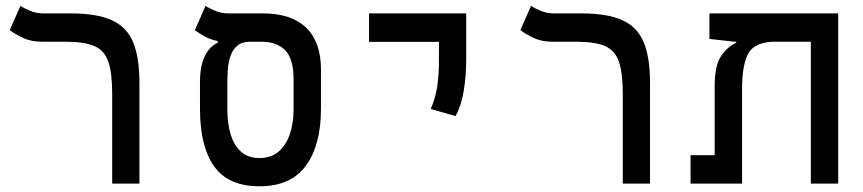

<svg xmlns="http://www.w3.org/2000/svg" viewBox="-20 -632 2970 661"><path d="M460 -347.7V0H366.2V-310.1Q366.2 -380.9 353 -419.4Q339.8 -458 305.7 -473.1Q271.5 -488.3 207.5 -488.3H124.5Q88.4 -488.3 61 -500.7Q33.7 -513.2 13.7 -528.3L50.3 -611.8Q61.5 -604 83.3 -595Q105 -585.9 128.4 -585.9H223.1Q312.5 -585.9 364.3 -562.7Q416 -539.6 438 -487.3Q460 -435.1 460 -347.7Z M873.5 9.3Q766.1 9.3 717.3 -59.1Q668.5 -127.4 668.5 -257.3V-350.6Q668.5 -405.3 685.5 -439.5Q702.6 -473.6 729.5 -484.4V-490.7Q704.6 -495.6 685.3 -506.3Q666 -517.1 650.9 -528.3L687.5 -611.8Q698.7 -604 720.5 -595Q742.2 -585.9 765.1 -585.9H884.3Q983.4 -585.9 1034.2 -536.4Q1085 -486.8 1085 -393.1V-257.3Q1085 -132.8 1033.2 -61.8Q981.4 9.3 873.5 9.3ZM873.5 -87.9Q913.6 -87.9 939.5 -110.4Q965.3 -132.8 978 -170.7Q990.7 -208.5 990.7 -253.9V-358.9Q990.7 -429.7 961.7 -459Q932.6 -488.3 880.4 -488.3H840.8Q812.5 -488.3 796.6 -474.4Q780.8 -460.4 773.4 -438.7Q766.1 -417 764.4 -393.3Q762.7 -369.6 762.7 -349.6V-253.9Q762.7 -208.5 773.7 -170.7Q784.7 -132.8 809.1 -110.4Q833.5 -87.9 873.5 -87.9Z M1548.3 -232.4 1462.9 -256.8Q1478.5 -293 1484.9 -332.3Q1491.2 -371.6 1491.2 -428.2V-487.8H1250.5V-585.9H1585V-428.2Q1585 -371.6 1576.7 -320.3Q1568.4 -269 1548.3 -232.4Z M2217.8 -347.7V0H2124V-310.1Q2124 -380.9 2110.8 -419.4Q2097.7 -458 2063.5 -473.1Q2029.3 -488.3 1965.3 -488.3H1882.3Q1846.2 -488.3 1818.8 -500.7Q1791.5 -513.2 1771.5 -528.3L1808.1 -611.8Q1819.3 -604 1841.1 -595Q1862.8 -585.9 1886.2 -585.9H1981Q2070.3 -585.9 2122.1 -562.7Q2173.8 -539.6 2195.8 -487.3Q2217.8 -435.1 2217.8 -347.7Z M2865.7 0H2771.5V-488.3H2636.7Q2572.8 -483.9 2553.7 -443.4Q2534.7 -402.8 2534.7 -326.2V0H2357.4V-97.7H2440.4V-335.4Q2440.4 -405.3 2461.9 -438Q2483.4 -470.7 2514.6 -484.9V-488.3H2508.8L2422.4 -498V-585.9H2865.7Z"/></svg>

Font: CaskaydiaCove NFP
Style: Regular
Weight: 400
Designer: Aaron Bell
Foundry: Saja Typeworks
Version: Version 2111.001; VTT 6.35;Nerd Fonts 3.1.1